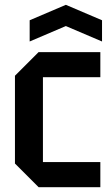

<svg xmlns="http://www.w3.org/2000/svg" viewBox="-20 -776 460 796"><path d="M42 -98V-462L140 -560H396V-456H158V-104H396V0H140ZM103 -604V-692L253 -756L403 -692V-604L253 -668Z"/></svg>

Font: Tektur SemiCondensed Medium
Style: Regular
Weight: 500
Width: 4
Designer: Adam Jagosz
Foundry: Adam Jagosz
Version: Version 1.005;gftools[0.9.30]